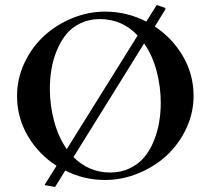

<svg xmlns="http://www.w3.org/2000/svg" viewBox="-20 -697 826 754"><path d="M587.9 -592.8Q657.2 -547.4 698.7 -475.8Q740.2 -404.3 740.2 -320.3Q740.2 -253.4 711.2 -191.9Q682.1 -130.4 634.5 -86.4Q586.9 -42.5 523.2 -16.4Q459.5 9.8 392.6 9.8Q309.1 9.8 236.3 -27.3L196.3 37.1L156.2 30.3V27.3L202.1 -45.9Q131.3 -91.3 89.1 -163.3Q46.9 -235.4 46.9 -320.3Q46.9 -387.2 75.4 -448.7Q104 -510.3 151.4 -554.4Q198.7 -598.6 262.2 -625Q325.7 -651.4 392.6 -651.4Q478 -651.4 554.7 -612.3L593.8 -674.8L597.7 -676.8L628.9 -666L629.9 -661.1ZM175.8 -347.7Q175.8 -283.2 192.6 -220.7Q209.5 -158.2 242.2 -111.3L520.5 -557.6Q459.5 -622.1 372.1 -622.1Q330.1 -622.1 296.1 -605.7Q262.2 -589.4 240.2 -562.5Q218.3 -535.6 203.4 -499.5Q188.5 -463.4 182.1 -425.5Q175.8 -387.7 175.8 -347.7ZM413.1 -19.5Q455.1 -19.5 489.3 -35.9Q523.4 -52.2 545.9 -78.9Q568.4 -105.5 583.3 -141.6Q598.1 -177.7 604.7 -215.3Q611.3 -252.9 611.3 -293Q611.3 -356.4 595 -418.2Q578.6 -480 545.9 -526.4L268.6 -80.1Q329.1 -19.5 413.1 -19.5Z"/></svg>

Font: Comprehension SemiBold
Style: Regular
Weight: 600
Designer: Alfredo Marco Pradil
Foundry: Alfredo Marco Pradil
Version: 1.0